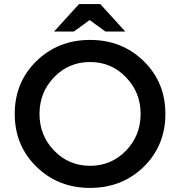

<svg xmlns="http://www.w3.org/2000/svg" viewBox="-20 -911 880 938"><path d="M595 -534Q524 -608 420 -608Q316 -608 244.5 -534Q173 -460 173 -354.5Q173 -249 244.5 -175Q316 -101 420 -101Q524 -101 595.5 -175Q667 -249 667 -354.5Q667 -460 595 -534ZM682 -96Q576 7 420 7Q264 7 158 -96.5Q52 -200 52 -354.5Q52 -509 158 -612.5Q264 -716 420 -716Q576 -716 682 -612.5Q788 -509 788 -354.5Q788 -200 682 -96ZM366 -891H470L592 -757H495L418 -813L341 -757H244Z"/></svg>

Font: Montserrat_am3
Style: Regular
Weight: 400
Designer: Julieta Ulanovsky
Foundry: Julieta Ulanovsky, Armenina letters added by Vahan Hovhannisyan
Version: Version 2.001